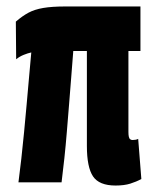

<svg xmlns="http://www.w3.org/2000/svg" viewBox="-20 -564 471 594"><path d="M337.5 10Q286.8 10 267.8 -18.3Q248.8 -46.6 248.8 -112.4V-406.3H206.7Q203.7 -367.3 200.4 -325.6Q197.1 -284 193.7 -241.1Q190.2 -198.2 186.8 -156.3Q183.4 -114.4 179.2 -75Q175 -35.7 170.5 0H37.1Q41.6 -33.8 46 -73.3Q50.4 -112.9 54.5 -155.3Q58.6 -197.8 62.4 -240.5Q66.2 -283.2 69.8 -324.2Q73.5 -365.3 76.8 -401.8Q65.9 -399.4 53.3 -394.3Q40.8 -389.3 30 -380.7L29 -497.1Q49.1 -514.5 68.1 -524.7Q87 -534.8 113.9 -539.4Q140.8 -544 183 -544H414.5V-406.3H377.3V-155.8Q377.3 -146.4 378.6 -140.8Q379.9 -135.1 383 -133Q386.1 -130.8 390 -130.8Q394.2 -130.8 399.1 -131.6Q404 -132.4 407.5 -134.3L417.3 -10.2Q401.7 -1.7 383.1 4.1Q364.4 10 337.5 10Z"/></svg>

Font: Georama ExtraCondensed Thin
Style: Regular
Weight: 100
Width: 2
Designer: Jean-Baptiste Levee
Foundry: Production Type
Version: Version 1.001